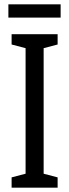

<svg xmlns="http://www.w3.org/2000/svg" viewBox="-20 -873 323 893"><path d="M248 0H34V-48L99 -65V-649L34 -666V-714H248V-666L183 -649V-65L248 -48ZM262 -853V-791H19V-853Z"/></svg>

Font: Noto Sans Lao ExtraCondensed
Style: Regular
Weight: 400
Width: 2
Designer: Monotype Design Team
Foundry: Monotype Imaging Inc.
Version: Version 2.003; ttfautohint (v1.8.4.7-5d5b)